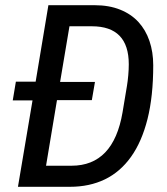

<svg xmlns="http://www.w3.org/2000/svg" viewBox="-20 -718 640 738"><path d="M105 -332H29L41 -404H117L166 -698H344Q399 -698 441.5 -681Q484 -664 512 -633.5Q540 -603 554.5 -560.5Q569 -518 569 -467Q569 -348 547 -260.5Q525 -173 483.5 -115Q442 -57 383 -28.5Q324 0 249 0H49ZM255 -81Q416 -81 451 -286L468 -388Q471 -406 473 -428.5Q475 -451 475 -471Q475 -617 333 -617H247L211 -403H345L333 -333H199L157 -81Z"/></svg>

Font: IBM Plex Mono Text
Style: Italic
Weight: 450
Italic angle: -9°
Monospace: yes
Designer: Mike Abbink, Paul van der Laan, Pieter van Rosmalen
Foundry: Bold Monday
Version: Version 2.1